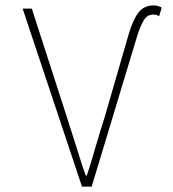

<svg xmlns="http://www.w3.org/2000/svg" viewBox="-20 -692 640 712"><path d="M284 0 64 -660H98L226 -264Q236 -233 244.5 -206Q253 -179 261.5 -152.5Q270 -126 278.5 -98.5Q287 -71 298 -41H302Q312 -71 320 -98.5Q328 -126 336 -152.5Q344 -179 352 -206Q360 -233 370 -264L456 -561Q473 -619 493.5 -645.5Q514 -672 550 -672Q564 -672 580 -664L570 -632Q561 -638 548 -638Q527 -638 514.5 -619Q502 -600 488 -556L320 0Z"/></svg>

Font: Source Code Pro ExtraLight
Style: Regular
Weight: 200
Monospace: yes
Designer: Paul D. Hunt, Teo Tuominen
Foundry: Adobe Systems Incorporated
Version: Version 2.030;PS 1.000;hotconv 16.6.51;makeotf.lib2.5.65220